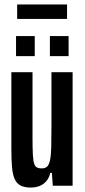

<svg xmlns="http://www.w3.org/2000/svg" viewBox="-20 -834 380 862"><path d="M118 8Q90 8 72.5 -1Q55 -10 46 -30Q37 -50 34 -83Q31 -116 31 -165V-510H126V-217Q126 -169 127.5 -140.5Q129 -112 133.5 -99Q138 -86 146 -82Q154 -78 167 -78Q183 -78 191.5 -86Q200 -94 204.5 -114.5Q209 -135 210 -170.5Q211 -206 211 -261V-510H306V0H217L213 -58H206Q200 -34 187 -19.5Q174 -5 156.5 1.5Q139 8 118 8ZM52 -582V-672H136V-582ZM204 -582V-672H288V-582ZM57 -749V-814H281V-749Z"/></svg>

Font: Saira UltraCondensed
Style: Bold
Weight: 700
Width: 1
Designer: Hector Gatti with collaboration of the Omnibus-Type team
Foundry: Omnibus-Type
Version: Version 1.101